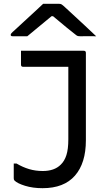

<svg xmlns="http://www.w3.org/2000/svg" viewBox="-20 -966 540 1006"><path d="M204 -70Q265 -70 298 -103Q318 -122 328 -153.5Q338 -185 338 -236V-616H101Q90 -616 90 -627V-700H419Q430 -700 430 -689V-231Q430 -111 372.5 -45.5Q315 20 203 20Q152 20 111.5 7.5Q71 -5 56 -20Q52 -24 52 -32V-109H67Q99 -90 132.5 -80Q166 -70 204 -70ZM206 -946H290Q298 -946 303.5 -942.5Q309 -939 324 -925Q335 -915 362.5 -889.5Q390 -864 423.5 -833Q457 -802 484 -776Q465 -777 443 -776.5Q421 -776 403 -776Q392 -776 387 -777.5Q382 -779 374 -786Q359 -797 329.5 -821.5Q300 -846 258 -881H250Q209 -847 178 -821.5Q147 -796 123 -776H47Q36 -776 36 -783Q36 -787 39.5 -791.5Q43 -796 59 -810Q76 -826 104.5 -852Q133 -878 161 -904Q189 -930 206 -946Z"/></svg>

Font: Recursive Sn Lnr St
Style: Regular
Weight: 400
Version: Version 1.079;hotconv 1.0.112;makeotfexe 2.5.65598; ttfautoh